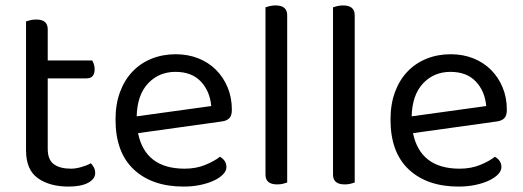

<svg xmlns="http://www.w3.org/2000/svg" viewBox="-20 -675 1930 708"><path d="M233 13Q163 13 119.5 -18Q76 -49 76 -121V-596Q81 -598 91.5 -600.5Q102 -603 114 -603Q156 -603 156 -567V-452H320Q323 -447 326 -438.5Q329 -430 329 -420Q329 -386 299 -386H156V-126Q156 -86 178.5 -69.5Q201 -53 242 -53Q259 -53 280 -59Q301 -65 315 -73Q321 -67 326 -58Q331 -49 331 -37Q331 -15 305 -1Q279 13 233 13Z M489 -184Q516 -53 661 -53Q703 -53 737 -67Q771 -81 791 -97Q815 -83 815 -59Q815 -45 802.5 -32Q790 -19 768.5 -9Q747 1 718.5 7Q690 13 657 13Q541 13 473.5 -50Q406 -113 406 -234Q406 -291 422.5 -335.5Q439 -380 468.5 -411Q498 -442 539 -458.5Q580 -475 628 -475Q673 -475 711 -460Q749 -445 776.5 -417.5Q804 -390 819.5 -352.5Q835 -315 835 -270Q835 -248 825 -238.5Q815 -229 797 -227ZM627 -410Q566 -410 526 -367.5Q486 -325 484 -246L759 -284Q754 -339 720.5 -374.5Q687 -410 627 -410Z M1039 -2Q1034 0 1024 2.5Q1014 5 1002 5Q959 5 959 -31V-648Q964 -650 974.5 -652.5Q985 -655 996 -655Q1039 -655 1039 -619V-2Z M1288 -2Q1283 0 1273 2.5Q1263 5 1251 5Q1208 5 1208 -31V-648Q1213 -650 1223.5 -652.5Q1234 -655 1245 -655Q1288 -655 1288 -619V-2Z M1503 -184Q1530 -53 1675 -53Q1717 -53 1751 -67Q1785 -81 1805 -97Q1829 -83 1829 -59Q1829 -45 1816.5 -32Q1804 -19 1782.5 -9Q1761 1 1732.5 7Q1704 13 1671 13Q1555 13 1487.5 -50Q1420 -113 1420 -234Q1420 -291 1436.5 -335.5Q1453 -380 1482.5 -411Q1512 -442 1553 -458.5Q1594 -475 1642 -475Q1687 -475 1725 -460Q1763 -445 1790.5 -417.5Q1818 -390 1833.5 -352.5Q1849 -315 1849 -270Q1849 -248 1839 -238.5Q1829 -229 1811 -227ZM1641 -410Q1580 -410 1540 -367.5Q1500 -325 1498 -246L1773 -284Q1768 -339 1734.5 -374.5Q1701 -410 1641 -410Z"/></svg>

Font: Baloo Thambi 2
Style: Regular
Weight: 400
Designer: Aadarsh Rajan and Ek Type
Foundry: Ek Type
Version: Version 1.640;hotconv 1.0.111;makeotfexe 2.5.65597; ttfautoh